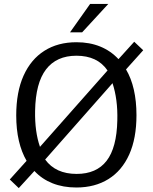

<svg xmlns="http://www.w3.org/2000/svg" viewBox="-20 -949 784 982"><path d="M76 13 30 -31 116 -126.5Q90 -171 76.5 -229.2Q63 -287.5 63 -358.5Q63 -478.5 100.5 -562Q138 -645.5 207 -689.2Q276 -733 371 -733Q438.5 -733 492.5 -711Q546.5 -689 586 -646.5L666.5 -735.5L712.5 -692L624.5 -594Q651 -549.5 664.5 -490.5Q678 -431.5 678 -360Q678 -241.5 641 -159Q604 -76.5 534.8 -33.2Q465.5 10 370.5 10Q303 10 248.8 -11.5Q194.5 -33 156 -74.5ZM372 -59.5Q473.5 -59.5 525.2 -126.5Q577 -193.5 580 -333Q581.5 -388 575.2 -435.2Q569 -482.5 555.5 -523.5L211 -133Q264.5 -59.5 372 -59.5ZM184.5 -198 530 -588.5Q503.5 -627 463.8 -645.5Q424 -664 371 -664Q269 -664 215.5 -594.2Q162 -524.5 159.5 -382Q158.5 -328 164.8 -282.2Q171 -236.5 184.5 -198ZM441 -929H534L400 -783.5H338Z"/></svg>

Font: Public Sans Thin Light
Style: Regular
Weight: 300
Version: Version 1.007